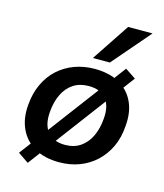

<svg xmlns="http://www.w3.org/2000/svg" viewBox="-120 -851 851 996"><g transform="rotate(15 306.0 -353.0)"><path d="M279 10Q200 10 146 -21.5Q92 -53 66.5 -109Q41 -165 48 -238Q53 -300 76.5 -350Q100 -400 138 -434.5Q176 -469 226 -487.5Q276 -506 334 -506Q412 -506 466 -475.5Q520 -445 545.5 -390Q571 -335 564 -261Q560 -198 536.5 -148Q513 -98 474.5 -62.5Q436 -27 386.5 -8.5Q337 10 279 10ZM285 -85Q333 -85 367 -108Q401 -131 421 -172.5Q441 -214 445 -269Q451 -336 421 -374Q391 -412 326 -412Q279 -412 244.5 -389.5Q210 -367 190 -325.5Q170 -284 166 -230Q160 -161 191 -123Q222 -85 285 -85ZM123 55 66 16 490 -549 547 -511ZM309 -558 444 -761H575L400 -558Z"/></g></svg>

Font: Nunito Sans 9pt
Style: Bold Italic
Weight: 700
Italic angle: -9°
Version: Version 3.101;gftools[0.9.27]